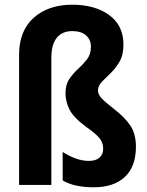

<svg xmlns="http://www.w3.org/2000/svg" viewBox="-20 -785 626 815"><path d="M504 -596Q504 -552 487.5 -523.5Q471 -495 450 -475Q429 -455 412.5 -438Q396 -421 396 -401Q396 -384 411.5 -367.5Q427 -351 462 -324Q509 -288 533 -252.5Q557 -217 557 -162Q557 -78 510 -34Q463 10 378 10Q340 10 307 3.5Q274 -3 246 -19V-140Q270 -124 299.5 -113Q329 -102 357 -102Q387 -102 402.5 -116Q418 -130 418 -154Q418 -178 403.5 -197Q389 -216 345 -247Q292 -286 275 -320Q258 -354 258 -389Q258 -426 274.5 -450Q291 -474 312 -493Q333 -512 349.5 -533.5Q366 -555 366 -587Q366 -616 345.5 -634.5Q325 -653 287 -653Q244 -653 221 -624.5Q198 -596 198 -540V0H61V-552Q61 -654 123 -709.5Q185 -765 287 -765Q383 -765 443.5 -721Q504 -677 504 -596Z"/></svg>

Font: Noto Sans Khmer UI Condensed
Style: Bold
Weight: 700
Width: 3
Designer: Danh Hong and the Monotype Design Team
Foundry: Monotype Imaging Inc.
Version: Version 2.002; ttfautohint (v1.8.4.7-5d5b)